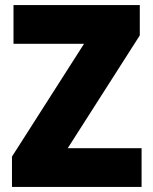

<svg xmlns="http://www.w3.org/2000/svg" viewBox="-20 -734 600 754"><path d="M536 0H27V-119L310 -562H33V-714H529V-595L246 -152H536Z"/></svg>

Font: Noto Sans Khmer UI SemiCondensed Black
Style: Regular
Weight: 900
Width: 4
Designer: Danh Hong and the Monotype Design Team
Foundry: Monotype Imaging Inc.
Version: Version 2.002; ttfautohint (v1.8.4.7-5d5b)